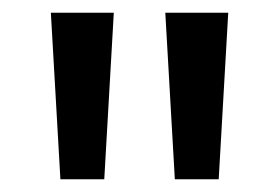

<svg xmlns="http://www.w3.org/2000/svg" viewBox="-20 -709 439 302"><path d="M75 -427 60 -689H159L144 -427ZM255 -427 240 -689H339L324 -427Z"/></svg>

Font: Fira Sans
Style: Regular
Weight: 400
Designer: Carrois Corporate & Edenspiekermann AG
Foundry: Carrois Corporate GbR & Edenspiekermann AG
Version: Version 4.106;PS 004.106;hotconv 1.0.70;makeotf.lib2.5.58329